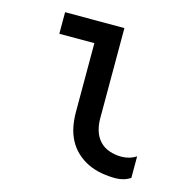

<svg xmlns="http://www.w3.org/2000/svg" viewBox="-84 -600 669 688"><g transform="rotate(15 250.0 -256.0)"><path d="M403 8Q377 8 351 3.5Q325 -1 301.5 -12Q278 -23 258.5 -41Q239 -59 227 -82Q215 -105 210 -131Q205 -157 205 -184V-440H75V-520H295V-184Q295 -161 301.5 -139.5Q308 -118 323 -102Q338 -86 359.5 -79Q381 -72 403 -72Q418 -72 432 -76Q446 -80 458 -88V-8Q446 0 432 4Q418 8 403 8Z"/></g></svg>

Font: Iosevka Medium
Style: Regular
Weight: 500
Monospace: yes
Designer: Belleve Invis
Foundry: Belleve Invis
Version: Version 32.5.0; ttfautohint (v1.8.4)